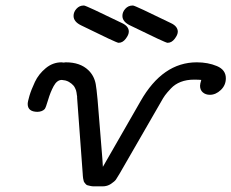

<svg xmlns="http://www.w3.org/2000/svg" viewBox="-20 -659 828 687"><path d="M79.1 -287.1Q79.1 -294.9 85.4 -316.4Q91.8 -337.9 105 -366Q118.2 -394 143.6 -415Q168.9 -436 200.2 -436Q202.1 -436 204.1 -435.5Q206.1 -435.1 208 -435.1Q209 -435.1 210.9 -435.5Q212.9 -436 213.9 -436H215.8Q266.6 -436 295.9 -408.2Q316.9 -388.2 322.5 -358.2Q328.1 -328.1 337.9 -194.8Q342.8 -130.9 346.2 -91.8Q346.2 -86.9 347.2 -76.9Q348.1 -66.9 348.1 -62L482.9 -296.9Q562 -436 684.1 -436Q724.1 -436 756.1 -422.6Q788.1 -409.2 788.1 -378.9Q788.1 -354 770 -336.9Q752 -319.8 731 -319.8Q715.8 -319.8 705.8 -328.4Q695.8 -336.9 695.8 -352.1Q695.8 -358.9 700.2 -373Q691.4 -374 673.8 -374Q647.9 -374 627 -366Q606 -357.9 591.6 -342.5Q577.1 -327.1 570.6 -318.1Q564 -309.1 555.2 -293L408.2 -38.1Q399.4 -22.9 394.8 -16.4Q390.1 -9.8 377 -1Q363.8 7.8 347.2 7.8H315.9Q309.1 7.8 303 6.3Q296.9 4.9 293 3.9Q289.1 2.9 286.1 -1Q283.2 -4.9 281.5 -6.8Q279.8 -8.8 278.8 -14.4Q277.8 -20 277.3 -21.5Q276.9 -22.9 276.4 -30Q275.9 -37.1 275.9 -38.1L255.9 -309.1V-314Q254.9 -317.9 254.9 -319.8Q254.9 -321.8 253.9 -327.4Q252.9 -333 252 -335.9Q251 -338.9 248.5 -344Q246.1 -349.1 243.2 -352.5Q240.2 -356 236.1 -359.4Q231.9 -362.8 226.6 -366Q221.2 -369.1 213.9 -371.1Q204.1 -373 201.2 -373Q184.1 -373 172.1 -351.1Q160.2 -329.1 152.1 -301.5Q144 -273.9 140.1 -269Q131.3 -259.3 113.8 -258.8Q79.1 -259.3 79.1 -287.1ZM243.2 -602.1Q243.2 -616.2 253.7 -627.7Q264.2 -639.2 278.8 -639.2H280.8Q287.6 -639.2 417 -576.2Q440.9 -564.9 440.9 -545.9Q440.9 -534.7 429.9 -520.3Q418.9 -505.9 404.8 -505.9H403.8Q397 -505.9 271 -567.9Q243.2 -581.1 243.2 -602.1ZM418 -602.1Q418 -616.2 428.5 -627.7Q439 -639.2 454.1 -639.2H456.1Q462.9 -639.2 591.8 -576.2Q615.7 -564.9 616.2 -545.9Q616.2 -534.7 605.2 -520.3Q594.2 -505.9 580.1 -505.9H579.1Q572.3 -505.9 445.8 -567.9Q418 -581.1 418 -602.1Z"/></svg>

Font: CMU Typewriter Text Variable Width
Style: Italic
Weight: 500
Italic angle: -14.04°
Version: Version 0.7.0